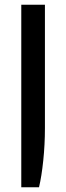

<svg xmlns="http://www.w3.org/2000/svg" viewBox="-20 -555 280 812"><path d="M70 237V-535H170V-13Q170 56 163 123.5Q156 191 145 237Z"/></svg>

Font: Exo Thin Medium
Style: Regular
Weight: 500
Version: Version 2.000